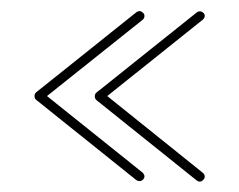

<svg xmlns="http://www.w3.org/2000/svg" viewBox="-20 -370 439 353"><path d="M236.8 -349.6C234.4 -349.6 232.4 -348.6 231 -347.7L46.4 -200.2C44.4 -198.2 43.5 -196.3 43.5 -193.4C43.5 -190.4 44.4 -188 46.4 -186.5L231 -38.6C232.9 -37.6 234.4 -37.1 236.3 -37.1C238.8 -37.1 240.7 -37.6 242.7 -39.6C244.6 -41.5 245.6 -43.5 245.6 -45.9C245.6 -47.9 244.6 -49.8 242.7 -52.2L66.4 -193.4L242.7 -334C244.6 -335.9 245.6 -337.9 245.6 -340.8C245.6 -343.3 244.6 -345.2 242.7 -346.7C240.7 -348.6 238.8 -349.6 236.8 -349.6ZM347.2 -349.1C345.2 -349.1 343.3 -348.6 341.8 -347.2L157.2 -199.7C155.3 -198.2 154.3 -195.8 154.3 -192.9C154.3 -189.9 155.3 -188 157.2 -186L341.8 -38.1C343.3 -37.1 345.2 -36.1 347.2 -36.1C349.6 -36.1 351.6 -37.1 353.5 -39.1C355.5 -41 356.4 -43 356.4 -45.4C356.4 -48.3 355 -50.3 353 -52.2L177.2 -193.4L353 -334C355 -335.9 356.4 -337.9 356.4 -340.8C356.4 -343.3 355.5 -345.2 353.5 -346.7C351.6 -348.6 349.6 -349.1 347.2 -349.1Z"/></svg>

Font: Mill
Style: Thin
Weight: 100
Version: Version 001.000